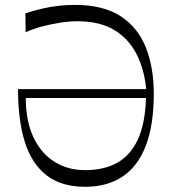

<svg xmlns="http://www.w3.org/2000/svg" viewBox="-20 -734 689 770"><path d="M320.6 15.1Q227.1 15.1 167.6 -30.3Q108 -75.7 80.1 -163.1Q52.3 -250.6 52.3 -376.6H566.3Q558.7 -456.7 527.1 -518.1Q495.4 -579.4 437.4 -614.1Q379.4 -648.8 290.7 -648.8Q258.6 -648.8 221.9 -643.1Q185.1 -637.4 148.9 -627.9Q112.7 -618.4 82.7 -604.7L82 -680.7Q117.4 -692.1 151.5 -699.9Q185.6 -707.6 217.7 -711Q249.9 -714.4 279.7 -714.4Q392.9 -714.4 462.4 -669.9Q531.9 -625.4 564.3 -545.1Q596.7 -464.7 596.7 -358Q596.7 -233.3 565.1 -150.4Q533.4 -67.4 471.9 -26.1Q410.4 15.1 320.6 15.1ZM320.6 -51.7Q397.6 -51.7 450.6 -81.5Q503.6 -111.3 532.9 -175Q562.3 -238.7 565.6 -340.9H83.3Q83.7 -247.3 114.6 -182.7Q145.6 -118.1 198.9 -84.9Q252.3 -51.7 320.6 -51.7Z"/></svg>

Font: Ojuju ExtraLight
Style: Regular
Weight: 200
Designer: Chisaokwu Joboson, Mirko Velimirovic
Foundry: Udi Foundry
Version: Version 1.000